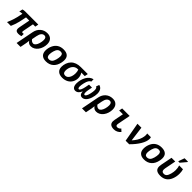

<svg xmlns="http://www.w3.org/2000/svg" viewBox="509 -2768 4984 4984"><g transform="rotate(45 3000.5 -276.5)"><path d="M528.8 -435.5 473.1 -147.9Q469.2 -128.4 469.2 -116.7Q469.2 -99.6 477.1 -92.8Q484.9 -85.9 502 -85.9Q517.6 -85.9 536.1 -91.3L534.2 -6.3Q483.9 9.8 432.1 9.8Q328.1 9.8 328.1 -81.5Q328.1 -100.6 333.5 -129.4L392.6 -435.5H273.9Q246.6 -293.5 230.5 -230.5Q214.4 -167.5 196.3 -114.3Q178.2 -61 151.4 0H11.2Q54.7 -97.2 82.5 -188Q110.4 -278.8 127.9 -371.1L140.1 -435.5Q112.3 -435.5 85.7 -430.7Q59.1 -425.8 43 -417.5L62 -514.2Q96.2 -528.3 153.3 -528.3H631.3L613.3 -435.5Z M890.6 9.8Q808.6 9.8 766.6 -57.1H761.2L750 28.8L714.8 207.5H570.8L666.5 -283.7Q689.5 -402.8 768.8 -470.7Q848.1 -538.6 961.4 -538.6Q1052.2 -538.6 1104.7 -483.9Q1157.2 -429.2 1157.2 -331.5Q1157.2 -270.5 1137.9 -207.8Q1118.7 -145 1081.3 -95.2Q1043.9 -45.4 994.4 -17.8Q944.8 9.8 890.6 9.8ZM1016.1 -344.2Q1016.1 -443.8 944.3 -443.8Q840.8 -443.8 809.6 -279.3L783.7 -146.5Q802.2 -117.7 828.9 -101.3Q855.5 -85 884.8 -85Q918.9 -85 949.7 -121.6Q980.5 -158.2 998.3 -222.2Q1016.1 -286.1 1016.1 -344.2Z M1444.8 9.8Q1343.3 9.8 1290.3 -41Q1237.3 -91.8 1237.3 -187Q1237.3 -276.9 1276.1 -362.8Q1314.9 -448.7 1385.7 -493.4Q1456.5 -538.1 1554.2 -538.1Q1764.6 -538.1 1764.6 -351.1Q1764.6 -314 1755.4 -264.6Q1730 -133.3 1649.4 -61.8Q1568.8 9.8 1444.8 9.8ZM1621.6 -349.1Q1621.6 -398.4 1601.6 -421.1Q1581.5 -443.8 1538.1 -443.8Q1485.8 -443.8 1452.6 -411.9Q1419.4 -379.9 1399.9 -310.1Q1380.4 -240.2 1380.4 -184.6Q1380.4 -84 1461.4 -84Q1514.6 -84 1548.3 -116.7Q1582 -149.4 1601.8 -221.4Q1621.6 -293.5 1621.6 -349.1Z M2043.9 9.8Q1940.9 9.8 1885.5 -39.6Q1830.1 -88.9 1830.1 -182.1Q1830.1 -248 1854 -315.7Q1877.9 -383.3 1925.3 -431.6Q1972.7 -480 2040.5 -504.2Q2108.4 -528.3 2192.9 -528.3H2447.8L2429.7 -435.5H2363.8L2304.2 -438.5L2303.7 -436.5Q2349.6 -359.4 2349.6 -279.3Q2349.6 -200.7 2311.8 -132.6Q2273.9 -64.5 2203.6 -27.3Q2133.3 9.8 2043.9 9.8ZM2211.9 -319.3Q2211.9 -383.3 2191.9 -435.5H2165.5Q2125.5 -435.5 2088.9 -416.3Q2052.2 -397 2025.9 -360.8Q1999.5 -324.7 1987.1 -278.3Q1974.6 -231.9 1974.6 -189Q1974.6 -136.2 1996.3 -110.1Q2018.1 -84 2058.6 -84Q2104.5 -84 2139.4 -113.8Q2174.3 -143.6 2193.1 -198.7Q2211.9 -253.9 2211.9 -319.3Z M2773.9 9.8Q2724.6 9.8 2699.5 -23.4Q2674.3 -56.6 2673.3 -115.7H2670.9Q2647.5 -56.6 2609.1 -23.4Q2570.8 9.8 2521.5 9.8Q2469.2 9.8 2439.7 -31.7Q2410.2 -73.2 2410.2 -151.9Q2410.2 -213.9 2427.7 -283Q2445.3 -352.1 2477.5 -406Q2509.8 -460 2554 -494.4Q2598.1 -528.8 2650.4 -538.6L2649.4 -453.6Q2615.2 -443.8 2589.1 -402.1Q2563 -360.4 2544.7 -283.2Q2526.4 -206.1 2526.4 -154.8Q2526.4 -84.5 2561 -84.5Q2585.4 -84.5 2607.9 -131.6Q2630.4 -178.7 2643.6 -248.5L2664.6 -356.9H2773.4L2752.4 -248.5Q2741.7 -195.8 2741.7 -153.3Q2741.7 -84.5 2771.5 -84.5Q2796.4 -84.5 2818.1 -122.3Q2839.8 -160.2 2855.7 -232.2Q2871.6 -304.2 2871.6 -356.4Q2871.6 -439.9 2826.7 -453.6L2857.9 -538.6Q2919.4 -525.9 2952.4 -475.3Q2985.4 -424.8 2985.4 -343.3Q2985.4 -263.7 2956.3 -176Q2927.2 -88.4 2879.4 -39.3Q2831.5 9.8 2773.9 9.8Z M3291 9.8Q3209 9.8 3167 -57.1H3161.6L3150.4 28.8L3115.2 207.5H2971.2L3066.9 -283.7Q3089.8 -402.8 3169.2 -470.7Q3248.5 -538.6 3361.8 -538.6Q3452.6 -538.6 3505.1 -483.9Q3557.6 -429.2 3557.6 -331.5Q3557.6 -270.5 3538.3 -207.8Q3519 -145 3481.7 -95.2Q3444.3 -45.4 3394.8 -17.8Q3345.2 9.8 3291 9.8ZM3416.5 -344.2Q3416.5 -443.8 3344.7 -443.8Q3241.2 -443.8 3210 -279.3L3184.1 -146.5Q3202.6 -117.7 3229.2 -101.3Q3255.9 -85 3285.2 -85Q3319.3 -85 3350.1 -121.6Q3380.9 -158.2 3398.7 -222.2Q3416.5 -286.1 3416.5 -344.2Z M3939 9.8Q3774.9 9.8 3774.9 -123Q3774.9 -147.5 3781.2 -180.2L3830.6 -435.5H3691.9L3710 -528.3H3985.4L3917 -174.8Q3913.6 -159.2 3913.6 -144Q3913.6 -91.3 3964.4 -91.3Q4018.1 -91.3 4063.5 -144L4129.4 -82Q4050.3 9.8 3939 9.8Z M4496.1 0H4365.7L4271.5 -528.3H4416.5L4470.2 -116.7Q4528.3 -181.6 4563.5 -240Q4598.6 -298.3 4616.9 -360.1Q4635.3 -421.9 4635.3 -469.2Q4635.3 -501 4627.9 -528.3H4764.6Q4773.4 -501 4773.4 -472.7Q4773.4 -376 4698 -250Q4622.6 -124 4496.1 0Z M5045.4 9.8Q4943.8 9.8 4890.9 -41Q4837.9 -91.8 4837.9 -187Q4837.9 -276.9 4876.7 -362.8Q4915.5 -448.7 4986.3 -493.4Q5057.1 -538.1 5154.8 -538.1Q5365.2 -538.1 5365.2 -351.1Q5365.2 -314 5356 -264.6Q5330.6 -133.3 5250 -61.8Q5169.4 9.8 5045.4 9.8ZM5222.2 -349.1Q5222.2 -398.4 5202.1 -421.1Q5182.1 -443.8 5138.7 -443.8Q5086.4 -443.8 5053.2 -411.9Q5020 -379.9 5000.5 -310.1Q4981 -240.2 4981 -184.6Q4981 -84 5062 -84Q5115.2 -84 5148.9 -116.7Q5182.6 -149.4 5202.4 -221.4Q5222.2 -293.5 5222.2 -349.1Z M5645 9.8Q5546.9 9.8 5499.8 -27.3Q5452.6 -64.5 5452.6 -143.1Q5452.6 -174.3 5460 -211.4L5521.5 -528.3H5658.7L5599.6 -224.6Q5593.8 -195.3 5593.8 -172.9Q5593.8 -132.3 5612.5 -111.8Q5631.3 -91.3 5672.9 -91.3Q5722.2 -91.3 5752.9 -125.2Q5783.7 -159.2 5804.4 -235.8Q5825.2 -312.5 5825.2 -375.5Q5825.2 -463.4 5802.7 -528.3H5942.4Q5961.9 -464.8 5961.9 -381.8Q5961.9 -276.9 5924.1 -181.4Q5886.2 -85.9 5815.9 -38.1Q5745.6 9.8 5645 9.8ZM5710 -586.4 5713.4 -602.5 5770 -759.8H5895.5L5892.1 -741.7L5761.2 -586.4Z"/></g></svg>

Font: Cousine
Style: Bold Italic
Weight: 700
Italic angle: -12°
Monospace: yes
Designer: Steve Matteson
Foundry: Ascender Corporation
Version: Version 1.20